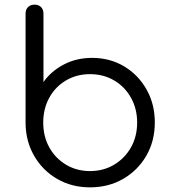

<svg xmlns="http://www.w3.org/2000/svg" viewBox="-20 -801 747 826"><path d="M367 5Q289 5 226.5 -31Q164 -67 127.5 -129.5Q91 -192 90 -270V-742Q90 -760 100.5 -770.5Q111 -781 129 -781Q146 -781 156.5 -770.5Q167 -760 167 -742V-448Q200 -495 254.5 -523.5Q309 -552 376 -552Q453 -552 514 -515.5Q575 -479 610.5 -416Q646 -353 646 -274Q646 -194 609.5 -131Q573 -68 510 -31.5Q447 5 367 5ZM367 -65Q425 -65 471 -92.5Q517 -120 543.5 -167Q570 -214 570 -274Q570 -333 543.5 -380.5Q517 -428 471 -455Q425 -482 367 -482Q310 -482 264 -455Q218 -428 192 -380.5Q166 -333 166 -274Q166 -214 192 -167Q218 -120 264 -92.5Q310 -65 367 -65Z"/></svg>

Font: Comfortaa
Style: Regular
Weight: 400
Designer: Johan Aakerlund
Foundry: Johan Aakerlund
Version: Version 3.104; ttfautohint (v1.8.1.43-b0c9)